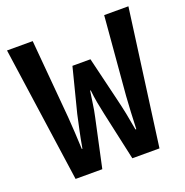

<svg xmlns="http://www.w3.org/2000/svg" viewBox="-119 -763 839 871"><g transform="rotate(-20 300.0 -327.0)"><path d="M100 0 7 -654H131L164 -275Q167 -234 169 -199Q171 -164 173 -118H176Q184 -164 191.5 -199Q199 -234 208 -275L262 -487H349L400 -275Q410 -234 417 -199.5Q424 -165 432 -118H436Q438 -165 439.5 -199.5Q441 -234 444 -275L476 -654H593L505 0H374L323 -232Q316 -263 310.5 -293.5Q305 -324 302 -354H299Q294 -324 290 -293.5Q286 -263 279 -232L229 0Z"/></g></svg>

Font: Source Code Pro Semibold
Style: Regular
Weight: 600
Monospace: yes
Designer: Paul D. Hunt, Teo Tuominen
Foundry: Adobe Systems Incorporated
Version: Version 2.030;PS 1.000;hotconv 16.6.51;makeotf.lib2.5.65220